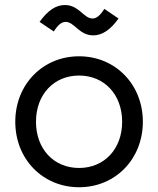

<svg xmlns="http://www.w3.org/2000/svg" viewBox="-20 -746 642 779"><path d="M300.8 13.7C448.2 13.7 559.6 -100.6 559.6 -252C559.6 -403.3 448.2 -517.6 300.8 -517.6C153.3 -517.6 42 -403.3 42 -252C42 -100.6 153.3 13.7 300.8 13.7ZM300.8 -64.5C198.2 -64.5 126 -141.6 126 -252C126 -362.3 198.2 -439.5 300.8 -439.5C403.3 -439.5 475.6 -362.3 475.6 -252C475.6 -141.6 403.3 -64.5 300.8 -64.5ZM358.4 -602.5C393.6 -602.5 427.7 -624 460.9 -670.9L403.3 -710C386.7 -683.6 372.1 -670.9 355.5 -670.9C319.3 -670.9 300.8 -725.6 243.2 -725.6C208 -725.6 174.8 -705.1 140.6 -657.2L198.2 -618.2C214.8 -644.5 229.5 -657.2 246.1 -657.2C282.2 -657.2 300.8 -602.5 358.4 -602.5Z"/></svg>

Font: Wanted Sans
Style: Regular
Weight: 400
Designer: Original Design by Kil Hyung-jin and Kang Hanbin, Wanted Lab, Inc; Hangeul from Source Han Sans by Jang Soo-young and Ka
Foundry: Wanted Lab, Inc.
Version: Version 1.001;Glyphs 3.2 (3227)